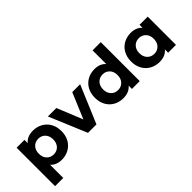

<svg xmlns="http://www.w3.org/2000/svg" viewBox="27 -1567 2585 2585"><g transform="rotate(-45 1320.0 -274.0)"><path d="M658 -269Q658 -186 623 -123.5Q588 -61 526.5 -26.5Q465 8 390 8Q287 8 228 -57V194H72V-538H221V-476Q279 -546 390 -546Q465 -546 526.5 -511.5Q588 -477 623 -414.5Q658 -352 658 -269ZM500 -269Q500 -337 461.5 -377.5Q423 -418 363 -418Q303 -418 264.5 -377.5Q226 -337 226 -269Q226 -201 264.5 -160.5Q303 -120 363 -120Q423 -120 461.5 -160.5Q500 -201 500 -269Z M1281 -538 1054 0H893L667 -538H828L977 -172L1131 -538Z M1878 -742V0H1729V-62Q1671 8 1561 8Q1485 8 1423.5 -26Q1362 -60 1327 -123Q1292 -186 1292 -269Q1292 -352 1327 -415Q1362 -478 1423.5 -512Q1485 -546 1561 -546Q1664 -546 1722 -481V-742ZM1725 -269Q1725 -337 1686 -377.5Q1647 -418 1588 -418Q1528 -418 1489 -377.5Q1450 -337 1450 -269Q1450 -201 1489 -160.5Q1528 -120 1588 -120Q1647 -120 1686 -160.5Q1725 -201 1725 -269Z M2568 -538V0H2419V-62Q2361 8 2251 8Q2175 8 2113.5 -26Q2052 -60 2017 -123Q1982 -186 1982 -269Q1982 -352 2017 -415Q2052 -478 2113.5 -512Q2175 -546 2251 -546Q2354 -546 2412 -481V-538ZM2415 -269Q2415 -337 2376 -377.5Q2337 -418 2278 -418Q2218 -418 2179 -377.5Q2140 -337 2140 -269Q2140 -201 2179 -160.5Q2218 -120 2278 -120Q2337 -120 2376 -160.5Q2415 -201 2415 -269Z"/></g></svg>

Font: Montserrat Alternates
Style: Bold
Weight: 700
Designer: Julieta Ulanovsky
Foundry: Julieta Ulanovsky
Version: Version 7.200